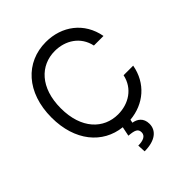

<svg xmlns="http://www.w3.org/2000/svg" viewBox="-260 -882 1247 1247"><g transform="rotate(-45 363.5 -259.0)"><path d="M585.2 -500H673.3C646.3 -649.1 527 -737.2 380.7 -737.2C194.6 -737.2 59.7 -593.8 59.7 -363.6C59.7 -149.5 176.5 -10.3 342.7 7.8L329.5 72.4C383.5 76.7 406.2 85.2 406.2 117.9C406.2 150.6 373.6 163.4 329.5 163.4L332.4 218.8C430.4 218.8 481.5 176.1 481.5 115.1C481.5 59.7 444.6 36.9 407.7 31.2L412.3 8.5C544 -3.2 648.4 -89.1 673.3 -227.3H585.2C563.9 -126.4 477.3 -72.4 380.7 -72.4C248.6 -72.4 144.9 -174.7 144.9 -363.6C144.9 -552.6 248.6 -654.8 380.7 -654.8C477.3 -654.8 563.9 -600.9 585.2 -500Z"/></g></svg>

Font: Margiela Sans
Style: Regular
Weight: 400
Designer: Stefan Endress, Andreas Faust
Version: Version 1.100;FEAKit 1.0